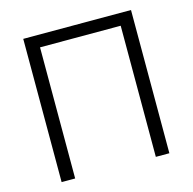

<svg xmlns="http://www.w3.org/2000/svg" viewBox="-106 -835 945 942"><g transform="rotate(-15 366.5 -364.0)"><path d="M640.1 -727.5V0H571.3V-666H161.6V0H92.8V-727.5Z"/></g></svg>

Font: Inter 17pt Light
Style: Regular
Weight: 300
Version: Version 4.001;git-66647c0bb